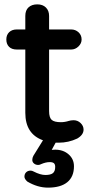

<svg xmlns="http://www.w3.org/2000/svg" viewBox="-20 -636 413 880"><path d="M363 -42Q363 -18 334 -1Q294 18 249 18H235L217 51Q222 50 233 50Q270 50 294.5 71.5Q319 93 319 126Q319 174 288.5 199Q258 224 200 224Q152 224 105 196Q92 184 92 174Q92 161 100 153.5Q108 146 120 146Q127 146 134 150Q165 166 188 166Q212 166 222.5 157.5Q233 149 233 129Q233 117 227 112Q221 107 208 107Q190 107 169 116Q162 120 155 120Q144 120 136 113.5Q128 107 128 97Q128 87 133 78L177 7Q96 -22 96 -119V-409H57Q34 -409 21.5 -421.5Q9 -434 9 -455Q9 -476 22 -488.5Q35 -501 57 -501H96V-563Q96 -589 111 -602.5Q126 -616 151 -616Q176 -616 190.5 -601.5Q205 -587 205 -563V-501H306Q326 -501 340 -488Q354 -475 354 -455Q354 -437 339.5 -423Q325 -409 306 -409H205V-127Q205 -97 217 -86.5Q229 -76 259 -76Q277 -76 296 -82H297L300 -83Q303 -83 305 -84L317 -85Q336 -85 349.5 -72Q363 -59 363 -42ZM297 -82 295 -81Z"/></svg>

Font: 寒蝉全圆体 Bold
Style: Regular
Weight: 700
Designer: Warren2060
      Designed by Motoya company      

      [Varela Round]
      Joe Prince(Latin component); Avraham Cornf
Foundry: ChillType
Version: Version 3.200